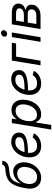

<svg xmlns="http://www.w3.org/2000/svg" viewBox="1308 -2099 996 3652"><g transform="rotate(-90 1806.0 -273.0)"><path d="M252 11.7Q181.6 11.7 130.9 -21.7Q80.1 -55.2 57.6 -117.2Q35.2 -179.2 49.3 -264.6L52.2 -283.2Q66.4 -367.7 86.2 -430.4Q106 -493.2 134.3 -536.9Q162.6 -580.6 201.2 -608.4Q239.7 -636.2 290.8 -650.6Q341.8 -665 407.2 -668.9Q440.4 -670.9 459 -678Q477.5 -685.1 486.1 -697.3Q494.6 -709.5 497.6 -727.5H575.7Q568.8 -687 549.1 -658.9Q529.3 -630.9 491.9 -615.5Q454.6 -600.1 395 -595.7Q338.9 -591.8 297.9 -581.3Q256.8 -570.8 227.3 -547.6Q197.8 -524.4 176.5 -483.2Q155.3 -441.9 139.2 -376.5H141.6Q162.1 -414.6 198 -447.3Q233.9 -480 279.1 -500.2Q324.2 -520.5 372.1 -520.5Q431.2 -520.5 473.4 -486.1Q515.6 -451.7 534.2 -392.8Q552.7 -334 540.5 -259.8Q527.8 -182.6 486.1 -121.1Q444.3 -59.6 383.3 -23.9Q322.3 11.7 252 11.7ZM265.6 -65.4Q314 -65.4 352.3 -88.4Q390.6 -111.3 416.5 -153.8Q442.4 -196.3 452.1 -255.4Q461.9 -314 450.9 -356Q439.9 -397.9 410.2 -420.7Q380.4 -443.4 332.5 -443.4Q283.7 -443.4 242.2 -418.9Q200.7 -394.5 172.4 -351.1Q144 -307.6 134.8 -251Q126 -197.8 138.4 -155.8Q150.9 -113.8 183.1 -89.6Q215.3 -65.4 265.6 -65.4Z M854.5 11.7Q787.1 11.7 739 -14.6Q690.9 -41 665 -90.3Q639.2 -139.6 639.2 -208.5Q639.2 -280.3 662.1 -343.5Q685.1 -406.7 726.1 -454.8Q767.1 -502.9 821 -530.3Q875 -557.6 937 -557.6Q989.7 -557.6 1028.8 -539.3Q1067.9 -521 1089.4 -487.5Q1110.8 -454.1 1110.8 -408.7Q1110.8 -362.8 1087.2 -330.3Q1063.5 -297.9 1013.7 -277.3Q963.9 -256.8 886 -247.3Q808.1 -237.8 700.2 -237.8L711.9 -304.2Q801.3 -304.2 861.3 -309.3Q921.4 -314.5 956.8 -326.7Q992.2 -338.9 1007.6 -359.4Q1022.9 -379.9 1022.9 -410.6Q1022.9 -441.9 996.8 -460.7Q970.7 -479.5 928.2 -479.5Q873 -479.5 834.2 -452.9Q795.4 -426.3 771 -384.5Q746.6 -342.8 735.1 -296.1Q723.6 -249.5 723.6 -209Q723.6 -168.9 736.8 -136.5Q750 -104 780 -85Q810.1 -65.9 859.9 -65.9Q912.1 -65.9 952.9 -88.6Q993.7 -111.3 1014.6 -150.4L1096.2 -127.4Q1065.9 -63 1000.7 -25.6Q935.5 11.7 854.5 11.7Z M1167 204.1 1291.5 -545.9H1376.5L1361.8 -458.5H1366.2Q1377.9 -475.1 1398.7 -497.3Q1419.4 -519.5 1453.6 -536.1Q1487.8 -552.7 1539.6 -552.7Q1599.6 -552.7 1643.6 -526.4Q1687.5 -500 1711.4 -451.2Q1735.4 -402.3 1735.4 -334.5Q1735.4 -271 1716.6 -209.2Q1697.8 -147.5 1662.1 -97.7Q1626.5 -47.9 1575 -18.1Q1523.4 11.7 1458 11.7Q1404.8 11.7 1375.2 -6.6Q1345.7 -24.9 1331.8 -48.3Q1317.9 -71.8 1311.5 -86.9H1303.2L1254.9 204.1ZM1446.3 -66.9Q1495.1 -66.9 1532.5 -90.8Q1569.8 -114.7 1595.5 -154.1Q1621.1 -193.4 1634 -240Q1647 -286.6 1647 -332Q1647 -394.5 1617.4 -434.3Q1587.9 -474.1 1524.9 -474.1Q1475.6 -474.1 1438.5 -450.9Q1401.4 -427.7 1376.7 -389.2Q1352.1 -350.6 1339.6 -303.7Q1327.1 -256.8 1327.1 -209.5Q1327.1 -144.5 1356.9 -105.7Q1386.7 -66.9 1446.3 -66.9Z M2043 11.7Q1975.6 11.7 1927.5 -14.6Q1879.4 -41 1853.5 -90.3Q1827.6 -139.6 1827.6 -208.5Q1827.6 -280.3 1850.6 -343.5Q1873.5 -406.7 1914.6 -454.8Q1955.6 -502.9 2009.5 -530.3Q2063.5 -557.6 2125.5 -557.6Q2178.2 -557.6 2217.3 -539.3Q2256.3 -521 2277.8 -487.5Q2299.3 -454.1 2299.3 -408.7Q2299.3 -362.8 2275.6 -330.3Q2252 -297.9 2202.1 -277.3Q2152.3 -256.8 2074.5 -247.3Q1996.6 -237.8 1888.7 -237.8L1900.4 -304.2Q1989.7 -304.2 2049.8 -309.3Q2109.9 -314.5 2145.3 -326.7Q2180.7 -338.9 2196 -359.4Q2211.4 -379.9 2211.4 -410.6Q2211.4 -441.9 2185.3 -460.7Q2159.2 -479.5 2116.7 -479.5Q2061.5 -479.5 2022.7 -452.9Q1983.9 -426.3 1959.5 -384.5Q1935.1 -342.8 1923.6 -296.1Q1912.1 -249.5 1912.1 -209Q1912.1 -168.9 1925.3 -136.5Q1938.5 -104 1968.5 -85Q1998.5 -65.9 2048.3 -65.9Q2100.6 -65.9 2141.4 -88.6Q2182.1 -111.3 2203.1 -150.4L2284.7 -127.4Q2254.4 -63 2189.2 -25.6Q2124 11.7 2043 11.7Z M2818.8 -545.9 2805.7 -464.8H2554.7L2477.5 0H2389.6L2480 -545.9Z M2836.4 0 2926.8 -545.9H3014.6L2924.3 0ZM2985.8 -635.3Q2960.9 -635.3 2945.8 -652.3Q2930.7 -669.4 2934.6 -693.4Q2938.5 -717.8 2959.5 -734.6Q2980.5 -751.5 3005.4 -751.5Q3030.8 -751.5 3045.9 -734.6Q3061 -717.8 3057.1 -693.4Q3053.2 -669.4 3032.2 -652.3Q3011.2 -635.3 2985.8 -635.3Z M3079.1 0 3169.4 -545.9H3392.6Q3482.4 -545.9 3527.8 -505.6Q3573.2 -465.3 3562 -399.9Q3554.2 -352.1 3520.8 -324.5Q3487.3 -296.9 3437 -287.1Q3468.3 -282.7 3494.6 -265.1Q3521 -247.6 3534.7 -218Q3548.3 -188.5 3541.5 -147Q3534.7 -104 3507.1 -70.8Q3479.5 -37.6 3436 -18.8Q3392.6 0 3336.9 0ZM3175.8 -80.1H3350.1Q3389.2 -80.1 3417.5 -98.9Q3445.8 -117.7 3452.1 -153.8Q3459 -194.3 3439.7 -218.8Q3420.4 -243.2 3377 -243.2H3203.1ZM3214.8 -316.9H3355Q3402.8 -316.9 3434.8 -336.9Q3466.8 -356.9 3472.7 -393.6Q3478 -428.2 3452.9 -447Q3427.7 -465.8 3379.4 -465.8H3239.7Z"/></g></svg>

Font: Adwaita Sans
Style: Italic
Weight: 400
Italic angle: -9.39999°
Designer: Rasmus Andersson
Foundry: rsms
Version: Version 4.001;git-9221beed3